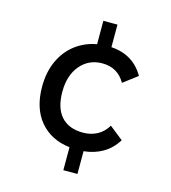

<svg xmlns="http://www.w3.org/2000/svg" viewBox="-110 -711 820 920"><g transform="rotate(15 300.0 -250.5)"><path d="M289 120V6Q195 -5 141 -69.5Q87 -134 87 -241Q87 -312 112 -367.5Q137 -423 182.5 -458.5Q228 -494 289 -505V-621H359V-509Q469 -502 522 -410L452 -357Q414 -423 338 -423Q271 -423 229 -373.5Q187 -324 187 -242Q187 -162 224.5 -120Q262 -78 333 -78Q370 -78 401.5 -94Q433 -110 454 -145L522 -91Q494 -46 452.5 -22Q411 2 359 7V120Z"/></g></svg>

Font: Livvic Medium
Style: Regular
Weight: 500
Designer: Jacques Le Bailly, Baron von Fonthausen
Version: Version 1.001; ttfautohint (v1.8.2)